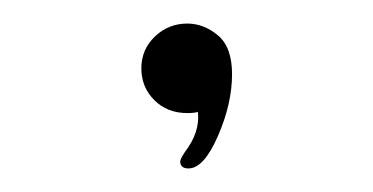

<svg xmlns="http://www.w3.org/2000/svg" viewBox="-20 -132 317 163"><path d="M133 5Q133 3 137 -3Q150 -20 148 -37Q145 -36 139 -36Q122 -36 111 -47Q100 -58 100 -74Q100 -90 111.5 -101Q123 -112 139 -112Q153 -112 165 -102Q177 -92 177 -69Q177 -44 165 -16.5Q153 11 140 11Q133 11 133 5Z"/></svg>

Font: El Messiri Medium
Style: Regular
Weight: 500
Designer: Mohamed Gaber
Foundry: Kief Type Foundry
Version: Version 2.007